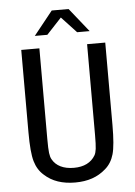

<svg xmlns="http://www.w3.org/2000/svg" viewBox="-55 -812 610 865"><g transform="rotate(-5 250.0 -379.5)"><path d="M59.6 -231.4V-604.5H141.6V-194.3Q141.6 -150.4 144 -131.3Q146.5 -112.3 152.3 -102.5Q165 -79.1 189.9 -66.9Q214.8 -54.7 250 -54.7Q284.2 -54.7 308.6 -66.9Q333 -79.1 346.7 -102.5Q352.5 -112.3 355 -131.3Q357.4 -150.4 357.4 -193.4V-604.5H439.5V-231.4Q439.5 -139.6 428.2 -100.1Q417 -60.5 388.7 -36.1Q361.3 -11.7 327.1 0Q293 11.7 250 11.7Q207 11.7 172.4 0Q137.7 -11.7 111.3 -36.1Q83 -60.5 71.3 -100.6Q59.6 -140.6 59.6 -231.4ZM211.9 -769.5H288.1L374 -662.1H317.4L250 -734.4L182.6 -662.1H126Z"/></g></svg>

Font: BabelStone Mayan Numerals
Style: Regular
Weight: 400
Designer: Andrew West
Foundry: BabelStone
Version: Version 11.000 June 09, 2018